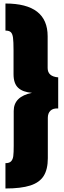

<svg xmlns="http://www.w3.org/2000/svg" viewBox="-20 -862 362 1092"><path d="M11 66Q33 66 43 55.5Q53 45 55.5 26Q58 7 58 -32V-231Q58 -313 162 -334Q110 -338 83.5 -362.5Q57 -387 57 -440V-576Q57 -625 54 -647.5Q51 -670 41.5 -679Q32 -688 11 -688V-842Q251 -842 251 -656V-475Q251 -427 311 -422V-245Q282 -247 267 -232.5Q252 -218 252 -192V38Q252 101 228.5 138.5Q205 176 152.5 193Q100 210 11 210Z"/></svg>

Font: Exo Black
Style: Regular
Weight: 900
Designer: Natanael Gama
Foundry: Natanael Gama
Version: Version 1.500; ttfautohint (v1.6)